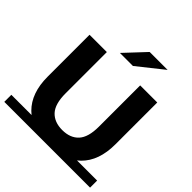

<svg xmlns="http://www.w3.org/2000/svg" viewBox="-242 -1079 1271 1271"><g transform="rotate(45 393.5 -444.0)"><path d="M394 12Q245 12 161 -71Q77 -154 77 -308V-700H239V-314Q239 -214 280 -170Q321 -126 395 -126Q469 -126 510 -170Q551 -214 551 -314V-700H711V-308Q711 -154 627 -71Q543 12 394 12ZM-8 13V-53H795V13ZM304 -757 439 -901H607L426 -757Z"/></g></svg>

Font: Montserrat Underline Thin
Style: Bold
Weight: 700
Version: Version 9.000